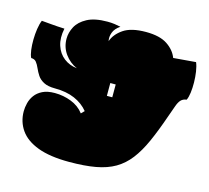

<svg xmlns="http://www.w3.org/2000/svg" viewBox="-124 -1022 1304 1200"><g transform="rotate(15 528.0 -421.5)"><path d="M421 33Q297 33 218.5 3.5Q140 -26 103 -79Q66 -132 66 -200Q66 -225 73 -253Q80 -281 97.5 -305Q115 -329 146 -344.5Q177 -360 225 -360Q281 -360 332 -340Q383 -320 414 -279L434 -299Q400 -341 346 -364.5Q292 -388 218 -388Q171 -388 144 -402.5Q117 -417 103 -438.5Q89 -460 79.5 -482Q70 -504 58.5 -518.5Q47 -533 25 -533Q16 -551 12 -582Q8 -613 8.5 -648.5Q9 -684 14 -717.5Q19 -751 29 -775Q55 -773 92 -769.5Q129 -766 178 -764Q165 -701 180.5 -653.5Q196 -606 232.5 -578Q269 -550 317 -545Q269 -566 238 -609Q207 -652 207 -707Q207 -747 227.5 -785.5Q248 -824 296.5 -850Q345 -876 427 -876Q452 -876 473.5 -873Q495 -870 513 -866Q480 -844 469.5 -815Q459 -786 465 -760Q481 -807 531 -841.5Q581 -876 677 -876Q766 -876 815 -843.5Q864 -811 882 -763Q920 -766 961 -769.5Q1002 -773 1027 -775Q1037 -751 1042 -717.5Q1047 -684 1047.5 -648.5Q1048 -613 1044 -582Q1040 -551 1031 -533Q1007 -530 994 -515.5Q981 -501 971.5 -473.5Q962 -446 946 -402Q911 -301 878 -227.5Q845 -154 806 -103.5Q767 -53 715.5 -23Q664 7 592.5 20Q521 33 421 33ZM543 -427H578V-510H543Z"/></g></svg>

Font: Oi
Style: Regular
Weight: 400
Designer: Kostas Bartsokas, Mohamad Dakak
Foundry: Foundry5
Version: Version 4.000